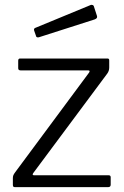

<svg xmlns="http://www.w3.org/2000/svg" viewBox="-20 -771 512 791"><path d="M33 -10V-37Q33 -44 35 -49Q37 -54 43 -62L347 -472Q353 -481 343 -481H65Q55 -481 55 -490V-521Q55 -530 63 -530H423Q430 -530 430 -522V-493Q430 -479 422 -468L117 -58Q111 -49 120 -49H427Q436 -49 436 -41V-10Q436 0 425 0H42Q37 0 35 -2Q33 -4 33 -10ZM379 -707Q380 -705 380 -701Q380 -695 370 -691L142 -618Q140 -617 136 -617Q129 -617 128 -624L121 -644L120 -648Q120 -654 125 -656L355 -751H358Q363 -751 366 -747Z"/></svg>

Font: Libre Franklin Light
Style: Regular
Weight: 300
Designer: Pablo Impallari, Rodrigo Fuenzalida
Foundry: Impallari Type
Version: Version 1.002; ttfautohint (v1.5)